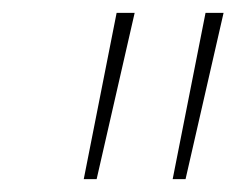

<svg xmlns="http://www.w3.org/2000/svg" viewBox="-20 -734 367 298"><path d="M248 -456 299 -714H327L268 -456ZM110 -456 161 -714H189L130 -456Z"/></svg>

Font: Noto Sans Thin
Style: Italic
Weight: 100
Italic angle: -12°
Designer: Monotype Design Team
Foundry: Monotype Imaging Inc.
Version: Version 2.013; ttfautohint (v1.8.4.7-5d5b)